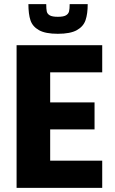

<svg xmlns="http://www.w3.org/2000/svg" viewBox="-20 -906 557 926"><path d="M60 0V-688H473V-557H222V-412H436V-282H222V-131H473V0ZM117 -886H203Q203 -863 205.5 -851Q208 -839 220 -832Q232 -825 259 -825Q286 -825 298 -832Q310 -839 313 -851Q316 -863 316 -886H403Q403 -839 392.5 -808.5Q382 -778 350.5 -760.5Q319 -743 259 -743Q199 -743 168 -760.5Q137 -778 127 -808Q117 -838 117 -886Z"/></svg>

Font: Saira Semi Condensed
Style: Bold
Weight: 700
Width: 4
Designer: Hector Gatti with collaboration of the Omnibus-Type team
Foundry: Omnibus-Type
Version: Version 1.001; ttfautohint (v1.8)